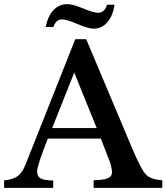

<svg xmlns="http://www.w3.org/2000/svg" viewBox="-28 -911 807 931"><path d="M492 -159 461 -239H204Q152 -108 152 -80Q152 -55 170 -45.5Q188 -36 230 -36V0H-8V-36Q35 -41 57 -56.5Q79 -72 95 -111L337 -721H390L615 -187Q656 -89 680 -64.5Q704 -40 759 -37V0H426V-37Q474 -38 494.5 -46.5Q515 -55 515 -76Q515 -105 492 -159ZM332 -559 225 -290H441ZM231 -780H194Q203 -831 230.5 -861Q258 -891 299 -891Q325 -891 375.5 -870Q426 -849 447 -849Q479 -849 491 -888H527Q521 -838 494 -805Q467 -772 427 -772Q400 -772 348 -794.5Q296 -817 273 -817Q243 -817 231 -780Z"/></svg>

Font: Kolar Light
Style: Regular
Weight: 300
Designer: Ramakrishna Saiteja (Kannada); Shiva Nallaperumal (Latin)
Foundry: Indian Type Foundry
Version: Version 1.001;PS 1.0;hotconv 1.0.88;makeotf.lib2.5.647800